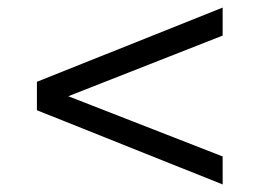

<svg xmlns="http://www.w3.org/2000/svg" viewBox="-20 -641 680 503"><path d="M158.9 -388.9 563.3 -231.1V-157.8L76.7 -352.2V-426.7L563.3 -621.1V-547.8Z"/></svg>

Font: Paperlogy 4 Regular
Style: Regular
Weight: 400
Designer: redesigned by Lee Juim, glyphs from Gmarket Sans & Montserrat
Foundry: PT&
Version: Version 1.001